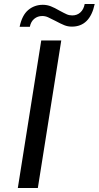

<svg xmlns="http://www.w3.org/2000/svg" viewBox="-20 -939 493 959"><path d="M186 -737H286L169 0H69ZM194 -915Q215 -915 234 -907.5Q253 -900 277 -886Q301 -873 313.5 -867.5Q326 -862 341 -862Q365 -862 381.5 -877Q398 -892 403 -919H453Q429 -806 339 -806Q319 -806 301.5 -813Q284 -820 256 -835Q233 -847 219.5 -853Q206 -859 191 -859Q168 -859 151 -845Q134 -831 129 -805H78Q90 -863 121 -889Q152 -915 194 -915Z"/></svg>

Font: Exo Medium
Style: Italic
Weight: 500
Italic angle: -9°
Designer: Natanael Gama
Foundry: Natanael Gama
Version: Version 1.500; ttfautohint (v1.6)